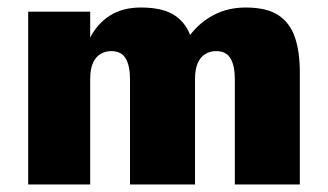

<svg xmlns="http://www.w3.org/2000/svg" viewBox="-20 -491 872 511"><path d="M778 -298Q778 -353 765 -391.5Q752 -430 721 -450.5Q690 -471 634 -471Q587 -471 549.5 -451.5Q512 -432 486 -398Q472 -434 441 -452.5Q410 -471 355 -471Q306 -471 272.5 -449.5Q239 -428 220 -391V-460H55V0H220V-280Q220 -306 227 -322.5Q234 -339 247 -347Q260 -355 276 -355Q303 -355 314.5 -335.5Q326 -316 326 -280V0H499V-280Q499 -306 506 -322.5Q513 -339 526 -347Q539 -355 555 -355Q582 -355 593.5 -335.5Q605 -316 605 -280V0H778Z"/></svg>

Font: Jost ExtraBold
Style: Regular
Weight: 800
Version: Version 3.710